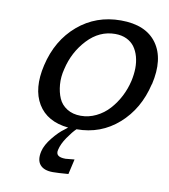

<svg xmlns="http://www.w3.org/2000/svg" viewBox="-83 -582 773 878"><g transform="rotate(10 304.0 -143.5)"><path d="M502.9 -248Q509.8 -278.8 510.3 -307.6Q510.7 -336.4 503.7 -361.8Q496.6 -387.2 482.9 -406Q469.2 -424.8 446.3 -435.8Q423.3 -446.8 393.1 -446.8Q319.8 -446.8 264.6 -387.9Q209.5 -329.1 190.9 -248Q181.2 -210.4 184.1 -175Q187 -139.6 199 -112.1Q210.9 -84.5 237.8 -67.6Q264.6 -50.8 301.8 -50.8Q338.9 -50.8 373 -67.4Q407.2 -84 432.6 -112.1Q458 -140.1 476.1 -175Q494.1 -210 502.9 -248ZM598.1 -250 597.2 -249Q569.8 -131.3 488 -59.1Q406.2 13.2 293.9 13.2Q277.3 28.8 255.4 60.5Q233.4 92.3 227.1 121.1Q223.1 138.2 233.2 146.5Q243.2 154.8 268.1 154.8L309.1 150.9L293 221.2Q244.6 225.1 221.2 225.1Q179.2 225.1 161.1 203.1Q143.1 181.2 152.8 140.1Q159.7 110.4 187.5 75.9Q215.3 41.5 240.2 23.9L254.9 12.2Q155.8 2.4 113.5 -67.6Q71.3 -137.7 97.2 -249Q125 -369.1 209 -440.7Q293 -512.2 408.2 -512.2Q524.4 -512.2 575.2 -441.4Q626 -370.6 598.1 -250Z"/></g></svg>

Font: Perun
Style: Italic
Weight: 400
Italic angle: -12°
Foundry: Stefan Peev, Context Ltd
Version: Version 001.000